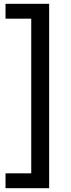

<svg xmlns="http://www.w3.org/2000/svg" viewBox="-20 -803 375 1008"><path d="M9 185V107H144V-705H9V-783H238V185Z"/></svg>

Font: Ubuntu Sans Medium
Style: Regular
Weight: 500
Designer: Dalton Maag Ltd
Foundry: Dalton Maag Ltd
Version: Version 1.006; ttfautohint (v1.8.4.7-5d5b)